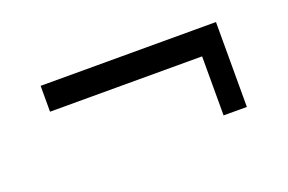

<svg xmlns="http://www.w3.org/2000/svg" viewBox="-44 -504 682 455"><g transform="rotate(-20 296.5 -276.0)"><path d="M458.9 -168.5V-361.2H517.6V-168.5ZM75.4 -382.6H517.6V-317.4H75.4Z"/></g></svg>

Font: Pathway Extreme 8pt Thin
Style: Regular
Weight: 100
Designer: Eduardo Rodriguez Tunni
Foundry: Eduardo Rodriguez Tunni
Version: Version 1.000